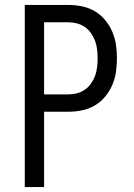

<svg xmlns="http://www.w3.org/2000/svg" viewBox="-20 -755 540 775"><path d="M80 0V-735H256Q283 -735 310.5 -729.5Q338 -724 362 -710Q386 -696 404 -674.5Q422 -653 433 -627.5Q444 -602 448 -574.5Q452 -547 452 -520Q452 -492 448 -464.5Q444 -437 433 -411.5Q422 -386 404 -364.5Q386 -343 362 -329Q338 -315 310.5 -309.5Q283 -304 256 -304H158V0ZM158 -374H256Q274 -374 291 -378.5Q308 -383 322.5 -393Q337 -403 347.5 -418Q358 -433 364 -449.5Q370 -466 372 -484Q374 -502 374 -520Q374 -537 372 -555Q370 -573 364 -589.5Q358 -606 347.5 -621Q337 -636 322.5 -646Q308 -656 291 -660.5Q274 -665 256 -665H158Z"/></svg>

Font: Iosevka Curly
Style: Regular
Weight: 400
Monospace: yes
Designer: Belleve Invis
Foundry: Belleve Invis
Version: Version 22.1.2; ttfautohint (v1.8.4)